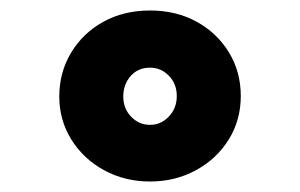

<svg xmlns="http://www.w3.org/2000/svg" viewBox="-20 -737 572 366"><path d="M266 -391Q218 -391 178.5 -412.5Q139 -434 116 -471Q93 -508 93 -553Q93 -599 115.5 -636.5Q138 -674 177 -695.5Q216 -717 266 -717Q316 -717 355 -695.5Q394 -674 416.5 -637Q439 -600 439 -554Q439 -508 416 -471Q393 -434 353.5 -412.5Q314 -391 266 -391ZM266 -499Q287 -499 302 -515Q317 -531 317 -554Q317 -577 302 -592.5Q287 -608 266 -608Q243 -608 229 -592Q215 -576 215 -553Q215 -530 230 -514.5Q245 -499 266 -499Z"/></svg>

Font: Lexend ExtraBold
Style: Regular
Weight: 800
Designer: Bonnie Shaver-Troup, Thomas Jockin
Foundry: Lexend
Version: Version 1.007; ttfautohint (v1.8.3)